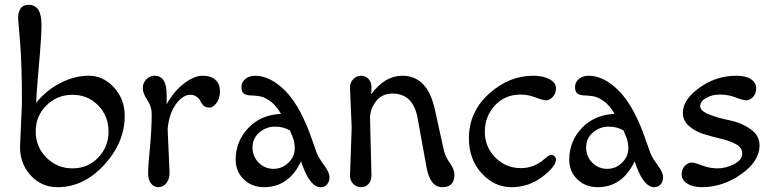

<svg xmlns="http://www.w3.org/2000/svg" viewBox="-20 -770 3221 796"><path d="M63 -160Q63 -160 71 -343Q71 -506 63 -598Q55 -690 55 -693Q55 -750 99 -750Q152 -750 152 -668Q152 -619 141.5 -501Q131 -383 130 -344Q172 -396 230.5 -426Q289 -456 348.5 -456Q408 -456 452.5 -407.5Q497 -359 497 -290Q497 -179 412 -86.5Q327 6 219 6Q152 6 107.5 -42.5Q63 -91 63 -160ZM172.5 -333Q128 -289 128 -225Q128 -161 172.5 -116.5Q217 -72 280.5 -72Q344 -72 387 -116.5Q430 -161 430 -225Q430 -289 387 -333Q344 -377 280.5 -377Q217 -377 172.5 -333Z M675 -235 683 -54Q683 -27 669.5 -10.5Q656 6 637 6Q618 6 606 -9.5Q594 -25 594 -52Q594 -79 599 -129Q609 -229 609 -298Q609 -328 590.5 -355.5Q572 -383 572 -405Q572 -427 587 -441.5Q602 -456 621 -456Q671 -456 671 -377V-338Q701 -392 743 -424Q785 -456 820 -456Q855 -456 873.5 -438.5Q892 -421 892 -392Q892 -363 878 -343.5Q864 -324 848 -324Q832 -324 823.5 -332.5Q815 -341 811 -350.5Q807 -360 796 -368.5Q785 -377 768 -377Q739 -377 710 -339Q681 -301 675 -235Z M1309 6Q1268 6 1236 -79L1228 -101Q1177 6 1075 6Q1024 6 990.5 -26.5Q957 -59 957 -108Q957 -184 1009 -239Q1061 -294 1145 -298Q1125 -333 1100.5 -350.5Q1076 -368 1056 -371Q1036 -374 1018.5 -374.5Q1001 -375 991 -382Q981 -389 981 -409.5Q981 -430 997.5 -443Q1014 -456 1037 -456Q1102 -456 1165 -391Q1228 -326 1275 -187L1294 -134Q1301 -116 1323.5 -85.5Q1346 -55 1346 -36Q1346 -17 1336 -5.5Q1326 6 1309 6ZM1202 -156Q1202 -181 1193 -202.5Q1184 -224 1182 -229Q1156 -245 1120 -245Q1084 -245 1055.5 -221Q1027 -197 1027 -159Q1027 -121 1052.5 -95.5Q1078 -70 1114 -70Q1150 -70 1176 -95.5Q1202 -121 1202 -156Z M1514 -286 1520 -42Q1520 -21 1508 -7.5Q1496 6 1477 6Q1458 6 1444.5 -7.5Q1431 -21 1431 -42L1438 -240Q1438 -240 1431 -407Q1431 -428 1444.5 -442Q1458 -456 1477 -456Q1496 -456 1508 -442.5Q1520 -429 1520 -409Q1520 -389 1519 -379Q1575 -456 1648 -456Q1753 -456 1783 -315L1821 -143Q1827 -120 1845.5 -93.5Q1864 -67 1864 -46Q1864 6 1814 6Q1764 6 1749 -73L1711 -282Q1692 -382 1608 -382Q1565 -382 1541 -353Q1517 -324 1514 -286Z M2139 -378Q2073 -378 2031.5 -332.5Q1990 -287 1990 -224Q1990 -161 2033.5 -117Q2077 -73 2140 -73Q2196 -73 2241 -114Q2257 -128 2265 -128Q2273 -128 2279 -122Q2285 -116 2285 -109Q2285 -80 2228.5 -37Q2172 6 2100.5 6Q2029 6 1976.5 -52Q1924 -110 1924 -196Q1924 -306 2007 -381Q2090 -456 2190 -456Q2232 -456 2258.5 -441.5Q2285 -427 2285 -404.5Q2285 -382 2271.5 -368Q2258 -354 2245 -354Q2232 -354 2200.5 -366Q2169 -378 2139 -378Z M2692 6Q2651 6 2619 -79L2611 -101Q2560 6 2458 6Q2407 6 2373.5 -26.5Q2340 -59 2340 -108Q2340 -184 2392 -239Q2444 -294 2528 -298Q2508 -333 2483.5 -350.5Q2459 -368 2439 -371Q2419 -374 2401.5 -374.5Q2384 -375 2374 -382Q2364 -389 2364 -409.5Q2364 -430 2380.5 -443Q2397 -456 2420 -456Q2485 -456 2548 -391Q2611 -326 2658 -187L2677 -134Q2684 -116 2706.5 -85.5Q2729 -55 2729 -36Q2729 -17 2719 -5.5Q2709 6 2692 6ZM2585 -156Q2585 -181 2576 -202.5Q2567 -224 2565 -229Q2539 -245 2503 -245Q2467 -245 2438.5 -221Q2410 -197 2410 -159Q2410 -121 2435.5 -95.5Q2461 -70 2497 -70Q2533 -70 2559 -95.5Q2585 -121 2585 -156Z M2811 -303Q2811 -357 2880 -406.5Q2949 -456 3032 -456Q3072 -456 3093.5 -441.5Q3115 -427 3115 -404Q3115 -381 3101.5 -367.5Q3088 -354 3074.5 -354Q3061 -354 3030 -366Q2999 -378 2965.5 -378Q2932 -378 2907.5 -364Q2883 -350 2883 -330Q2883 -310 2921.5 -295Q2960 -280 3006 -271Q3052 -262 3090.5 -235.5Q3129 -209 3129 -167Q3129 -102 3053 -48Q2977 6 2889 6Q2852 6 2829 -9Q2806 -24 2806 -46.5Q2806 -69 2819.5 -82.5Q2833 -96 2846.5 -96Q2860 -96 2891 -84Q2922 -72 2955.5 -72Q2989 -72 3023 -89.5Q3057 -107 3057 -132.5Q3057 -158 3031.5 -172Q3006 -186 2970 -194.5Q2934 -203 2898 -214Q2862 -225 2836.5 -247.5Q2811 -270 2811 -303Z"/></svg>

Font: Macondo Swash Caps
Style: Regular
Weight: 400
Designer: John Vargas Beltran
Foundry: John Vargas Beltran
Version: Version 2.001